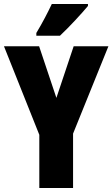

<svg xmlns="http://www.w3.org/2000/svg" viewBox="-20 -947 566 967"><path d="M423 -917V-927H241C220 -883 195 -834 163 -781V-767H282C332 -814 395 -883 423 -917ZM264 -454 177 -714H0L178 -268V0H348V-274L526 -714H351Z"/></svg>

Font: Noto Sans Armenian ExtraCondensed Black
Style: Regular
Weight: 900
Width: 2
Designer: Monotype Design Team
Foundry: Monotype Imaging Inc.
Version: Version 2.008